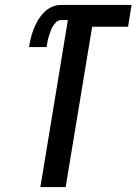

<svg xmlns="http://www.w3.org/2000/svg" viewBox="-20 -755 551 775"><path d="M143 0 254 -674H226Q215 -674 206.5 -665.5Q198 -657 192.5 -647.5Q187 -638 183.5 -627.5Q180 -617 176.5 -606.5Q173 -596 171.5 -585.5Q170 -575 168 -565H97Q100 -583 104.5 -601.5Q109 -620 116 -638Q123 -656 133 -673Q143 -690 157 -704.5Q171 -719 189 -727Q207 -735 225 -735H511L497 -647H352L245 0Z"/></svg>

Font: Iosevka SS18 Semibold
Style: Italic
Weight: 600
Italic angle: -9°
Monospace: yes
Designer: Belleve Invis
Foundry: Belleve Invis
Version: Version 25.1.1; ttfautohint (v1.8.4)